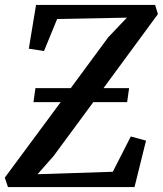

<svg xmlns="http://www.w3.org/2000/svg" viewBox="-30 -763 664 783"><path d="M2.5 0 -10.5 -38.5 217.5 -346.5H106.5L114.5 -403.5H258.5L411.5 -611L487.5 -691L203 -685.5L149.5 -555L87.5 -564.5L117 -743H602.5L614 -705.5L392 -403.5H496.5L488.5 -346.5H350.5L188 -126L123 -52.5L430 -62.5L503.5 -206.5L565.5 -189.5L518.5 0Z"/></svg>

Font: Merriweather 20pt Medium
Style: Italic
Weight: 500
Italic angle: -7.8°
Version: Version 2.101